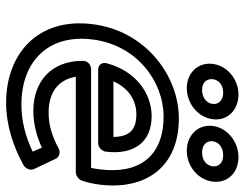

<svg xmlns="http://www.w3.org/2000/svg" viewBox="-106 -657 800 628"><g transform="rotate(90 294.0 -343.0)"><path d="M109 -245C127 -391 247 -478 361 -478C493 -478 550 -396 534 -270C533 -260 531 -249 529 -241H207C197 -241 179 -235 179 -213C179 -112 245 -52 343 -52C385 -52 426 -63 463 -80L476 -50C429 -27 376 -13 322 -13C184 -13 91 -98 109 -245ZM59 -245C37 -68 155 37 316 37C390 37 461 13 520 -20C531 -26 539 -42 533 -54L499 -126C494 -136 479 -142 466 -135C427 -114 390 -102 349 -102C282 -102 241 -133 231 -191H544C553 -191 565 -198 570 -209C576 -225 581 -246 584 -270C602 -418 528 -528 367 -528C228 -528 80 -419 59 -245ZM209 -264H448C463 -264 475 -278 476 -289C487 -376 449 -439 360 -439C284 -439 211 -385 187 -292C184 -282 187 -264 209 -264ZM246 -314C269 -365 309 -389 354 -389C406 -389 427 -365 428 -314ZM274 -604C249 -604 237 -620 239 -639C241 -657 257 -673 283 -673C310 -673 322 -656 320 -639C318 -620 301 -604 274 -604ZM268 -554C318 -554 364 -590 370 -639C376 -688 339 -723 289 -723C240 -723 195 -687 189 -639C183 -590 219 -554 268 -554ZM479 -604C452 -604 440 -620 442 -639C444 -657 461 -673 488 -673C515 -673 526 -656 524 -639C522 -620 506 -604 479 -604ZM473 -554C523 -554 568 -590 574 -639C580 -688 544 -723 494 -723C444 -723 398 -687 392 -639C386 -590 423 -554 473 -554Z"/></g></svg>

Font: Falling Sky
Style: ExtOuObl
Weight: 400
Designer: Paul D. Hunt
Foundry: Adobe Systems Incorporated
Version: Version 1.02